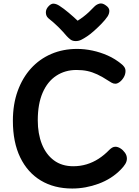

<svg xmlns="http://www.w3.org/2000/svg" viewBox="-20 -1061 799 1103"><path d="M679 -692Q685 -688 693 -677.5Q701 -667 701 -653Q701 -634 691 -617Q681 -600 667.5 -590Q654 -580 643 -580Q631 -580 621 -586Q611 -592 603 -597Q568 -620 539 -633.5Q510 -647 482 -653Q454 -659 419 -659Q354 -659 303.5 -626Q253 -593 225 -528.5Q197 -464 197 -370Q197 -293 220.5 -233.5Q244 -174 289.5 -140Q335 -106 401 -106Q441 -106 477.5 -117Q514 -128 546.5 -149Q579 -170 608 -200Q616 -208 624.5 -213Q633 -218 643 -218Q657 -218 672 -208.5Q687 -199 698 -183.5Q709 -168 709 -150Q709 -134 699.5 -118.5Q690 -103 673 -86Q621 -33 546.5 -5.5Q472 22 395 22Q291 22 214.5 -24Q138 -70 96 -157Q54 -244 54 -367Q54 -462 81.5 -538Q109 -614 158 -668Q207 -722 274.5 -751Q342 -780 423 -780Q466 -780 511 -770.5Q556 -761 599 -742Q642 -723 679 -692ZM520 -1021Q533 -1035 550.5 -1040Q568 -1045 588 -1030Q607 -1017 608 -1001Q609 -985 599 -968Q585 -947 563 -924.5Q541 -902 519 -882.5Q497 -863 480 -852Q462 -840 447 -832.5Q432 -825 415 -825Q397 -825 385.5 -833.5Q374 -842 363 -854Q343 -878 317 -904Q291 -930 257 -957Q244 -969 243.5 -988.5Q243 -1008 258 -1024Q273 -1041 288.5 -1040Q304 -1039 321 -1028Q346 -1012 375 -987.5Q404 -963 426 -942Q442 -952 458.5 -964.5Q475 -977 490.5 -991.5Q506 -1006 520 -1021Z"/></svg>

Font: Playpen Sans SemiBold
Style: Regular
Weight: 600
Designer: Laura Meseguer, Veronika Burian, José Scaglione
Foundry: TypeTogether
Version: Version 1.001